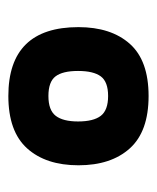

<svg xmlns="http://www.w3.org/2000/svg" viewBox="22 -557 376 460"><g transform="rotate(90 210.0 -327.0)"><path d="M45 -327Q45 -405 85 -450Q125 -495 210 -495Q295 -495 335.5 -450Q376 -405 376 -327Q376 -249 335.5 -204Q295 -159 210 -159Q45 -159 45 -327ZM271 -326Q271 -363 257.5 -380.5Q244 -398 210 -398Q176 -398 163 -380.5Q150 -363 150 -326Q150 -289 163 -272Q176 -255 210 -255Q244 -255 257.5 -272.5Q271 -290 271 -326Z"/></g></svg>

Font: Khand ExtraBold
Style: Regular
Weight: 800
Designer: Sanchit Sawaria and Jyotish Sonowal (Devanagari), Satya Rajpurohit (Latin)
Foundry: Indian Type Foundry
Version: Version 2.000;PS 1.0;hotconv 1.0.79;makeotf.lib2.5.61930